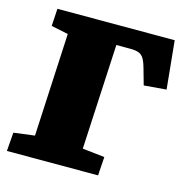

<svg xmlns="http://www.w3.org/2000/svg" viewBox="-104 -798 861 895"><g transform="rotate(15 326.5 -350.5)"><path d="M15 -90 116 -103 141 -600 59 -617 64 -701H630L653 -469L545 -460L523 -538Q515 -567 505.5 -582.5Q496 -598 480.5 -603.5Q465 -609 441 -609H373L347 -102L454 -90L448 0H8Z"/></g></svg>

Font: Literata Black
Style: Italic
Weight: 900
Italic angle: -2°
Designer: Latin by Veronika Burian and Jose Scaglione. Greek by Irene Vlachou. Cyrillic by Vera Evstafieva
Foundry: TypeTogether
Version: Version 3.002